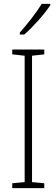

<svg xmlns="http://www.w3.org/2000/svg" viewBox="-20 -969 291 989"><path d="M239 -942V-949H195C165 -901 125 -850 82 -801V-791H105C149 -829 208 -895 239 -942ZM208 0V-25L145 -31V-682L208 -689V-714H43V-689L107 -682V-31L43 -25V0Z"/></svg>

Font: Noto Sans Malayalam Condensed ExtraLight
Style: Regular
Weight: 200
Width: 3
Designer: Jelle Bosma - Monotype Design Team
Foundry: Monotype Imaging Inc.
Version: Version 2.104